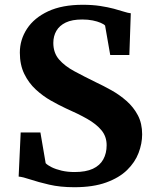

<svg xmlns="http://www.w3.org/2000/svg" viewBox="-20 -772 643 803"><path d="M291 11Q231.5 11 185.5 0.2Q139.5 -10.5 107.5 -21.2Q75.5 -32 58 -33.5L66.5 -218H149L171 -89.5Q179 -81 196.2 -72.5Q213.5 -64 238 -58.2Q262.5 -52.5 292 -52.5Q339 -52.5 368.5 -66.2Q398 -80 412 -105.5Q426 -131 426 -164.5Q426 -201 404.5 -227Q383 -253 344.8 -274.8Q306.5 -296.5 255 -319Q226 -332.5 192.5 -351.5Q159 -370.5 129.5 -397.8Q100 -425 81.5 -463Q63 -501 63 -552Q63 -606 93 -651.8Q123 -697.5 181.5 -724.8Q240 -752 326 -752Q367 -752 399.2 -747Q431.5 -742 456 -735.5Q480.5 -729 498.2 -723.2Q516 -717.5 527 -716.5L521 -542H441L419.5 -665Q415 -670.5 401.2 -676.5Q387.5 -682.5 367.8 -686.5Q348 -690.5 324 -690.5Q281.5 -690.5 255 -677.8Q228.5 -665 215.8 -643Q203 -621 203 -592.5Q203 -551 227 -523.2Q251 -495.5 291.5 -473.8Q332 -452 380 -428.5Q412 -413.5 446 -394.5Q480 -375.5 509.2 -349.8Q538.5 -324 556.5 -290Q574.5 -256 574.5 -210Q574.5 -171.5 559.5 -132.2Q544.5 -93 511.5 -60.8Q478.5 -28.5 424 -8.8Q369.5 11 291 11Z"/></svg>

Font: Merriweather Light 18pt
Style: Bold
Weight: 700
Version: Version 2.100